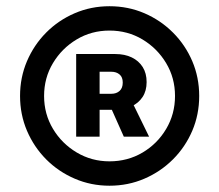

<svg xmlns="http://www.w3.org/2000/svg" viewBox="-20 -757 694 608"><path d="M326.7 -168.9Q268.1 -168.9 216.6 -191.2Q165 -213.4 126.2 -252.4Q87.4 -291.5 65.4 -343Q43.5 -394.5 43.5 -453.1Q43.5 -511.7 65.4 -563.2Q87.4 -614.7 126.2 -653.8Q165 -692.9 216.6 -715.1Q268.1 -737.3 326.7 -737.3Q385.7 -737.3 437.3 -715.1Q488.8 -692.9 527.8 -653.8Q566.9 -614.7 588.9 -563.2Q610.8 -511.7 610.8 -453.1Q610.8 -394.5 588.9 -343Q566.9 -291.5 527.8 -252.4Q488.8 -213.4 437.3 -191.2Q385.7 -168.9 326.7 -168.9ZM326.7 -246.1Q384.3 -246.1 431.4 -273.9Q478.5 -301.8 506.3 -348.9Q534.2 -396 534.2 -453.1Q534.2 -510.3 506.1 -557.1Q478 -604 431.2 -632.1Q384.3 -660.2 326.7 -660.2Q269.5 -660.2 222.7 -632.1Q175.8 -604 147.7 -557.1Q119.6 -510.3 119.6 -453.1Q119.6 -396 147.7 -349.1Q175.8 -302.2 222.9 -274.2Q270 -246.1 326.7 -246.1ZM372.1 -324.2 318.8 -443.8H393.6L452.1 -324.2ZM221.2 -324.2V-585.9H345.2Q375 -585.9 397.2 -575.2Q419.4 -564.5 431.9 -544.7Q444.3 -524.9 444.3 -497.1Q444.3 -469.2 431.4 -449.7Q418.5 -430.2 395.5 -419.7Q372.6 -409.2 342.3 -409.2H263.7V-460H332.5Q348.6 -460 358.6 -469Q368.7 -478 368.7 -495.6Q368.7 -512.7 358.6 -521.2Q348.6 -529.8 332.5 -529.8H295.4V-324.2Z"/></svg>

Font: Inter 20pt ExtraBold
Style: Regular
Weight: 800
Version: Version 4.001;git-66647c0bb